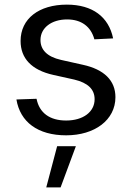

<svg xmlns="http://www.w3.org/2000/svg" viewBox="-20 -574 568 830"><path d="M388 -404 469 -408C450 -501 380 -554 269 -554C148 -554 69 -493 69 -397C69 -322 116 -271 211 -250L301 -230C360 -216 389 -188 389 -145C389 -90 339 -53 266 -53C195 -53 150 -86 138 -147L51 -144C67 -47 143 11 266 11C389 11 479 -55 479 -154C479 -226 430 -274 338 -294L244 -315C182 -329 155 -360 155 -401C155 -454 203 -490 270 -490C332 -490 373 -459 388 -404ZM180 236H242L308 58H227Z"/></svg>

Font: Wafeq
Style: Regular
Weight: 400
Designer: Rasmus Andersson & Azza Alameddine
Foundry: Google & TypeTogether
Version: Version 3.000;FEAKit 1.0